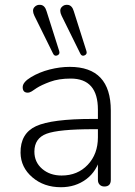

<svg xmlns="http://www.w3.org/2000/svg" viewBox="-20 -777 564 804"><path d="M235 7Q164 7 115.5 -34.5Q67 -76 66 -137Q65 -218 130.5 -248.5Q196 -279 369 -279H401V-236H371Q226 -236 175 -217Q124 -198 124 -142Q124 -98 156.5 -70Q189 -42 238 -42Q305 -42 347.5 -87Q390 -132 390 -202V-318Q390 -448 276 -448Q226 -448 189.5 -434.5Q153 -421 133 -408Q122 -400 113 -394.5Q104 -389 96 -389Q75 -389 75 -412Q75 -433 110 -454Q145 -475 188 -486Q231 -497 272 -497Q444 -497 444 -314V-24Q444 4 417 4Q405 4 397.5 -3.5Q390 -11 390 -24V-129L402 -123Q386 -60 341 -26.5Q296 7 235 7ZM316 -553 238 -711Q227 -734 237.5 -746.5Q248 -759 265 -756.5Q282 -754 289 -730L342 -563Q346 -550 334 -545Q322 -540 316 -553ZM202 -553 124 -711Q113 -734 123.5 -746.5Q134 -759 151 -756.5Q168 -754 175 -730L228 -563Q232 -550 220 -545Q208 -540 202 -553Z"/></svg>

Font: Nunito VF Beta Light
Style: Regular
Weight: 300
Designer: Vernon Adams
Foundry: newtypography
Version: Version 3.001